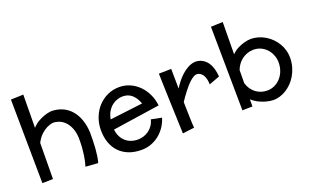

<svg xmlns="http://www.w3.org/2000/svg" viewBox="-85 -1151 2611 1619"><g transform="rotate(-20 1220.0 -342.0)"><path d="M182.1 -731.9 179.2 -435.1Q206.1 -464.4 236.3 -481.2Q266.6 -498 293 -506.8Q323.2 -516.6 353 -520Q407.7 -520 452.6 -500.5Q497.6 -481 529.8 -444.3Q562 -407.7 580.8 -355.2Q599.6 -302.7 602.1 -236.8Q602.1 -202.1 601.3 -166Q600.6 -129.9 597.9 -95.2Q595.2 -60.5 590.6 -29.3Q585.9 2 578.1 26.9L466.8 19Q481 -27.8 487.1 -72.3Q493.2 -116.7 495.6 -151.9Q498 -192.9 497.1 -230Q494.6 -282.2 479 -318.8Q463.4 -355.5 440.7 -378.7Q418 -401.9 390.6 -412.4Q363.3 -422.9 336.9 -422.9Q309.1 -420.4 280.8 -406.7Q256.3 -395 228.5 -370.4Q200.7 -345.7 176.8 -300.8L173.8 22.9L78.1 24.9L69.8 -728Z M962.4 -44.9Q988.3 -44.9 1013.7 -53Q1039.1 -61 1060.5 -76.4Q1082 -91.8 1097.9 -114.7Q1113.8 -137.7 1121.1 -168L1215.3 -148.9Q1201.7 -104.5 1176.8 -68.4Q1151.9 -32.2 1118.7 -6.3Q1085.4 19.5 1045.7 33.7Q1005.9 47.9 962.4 47.9Q897.9 47.9 848.1 28.3Q798.3 8.8 764.2 -26.9Q730 -62.5 712.2 -112.8Q694.3 -163.1 694.3 -225.1Q694.3 -286.1 715.1 -339.1Q735.8 -392.1 772 -431.2Q808.1 -470.2 856.9 -492.7Q905.8 -515.1 962.4 -515.1Q1013.2 -515.1 1058.1 -495.4Q1103 -475.6 1137.7 -440.7Q1172.4 -405.8 1194.8 -358.4Q1217.3 -311 1223.1 -255.9L800.3 -192.9Q803.7 -158.2 817.4 -130.6Q831.1 -103 852.3 -84Q873.5 -64.9 901.6 -54.9Q929.7 -44.9 962.4 -44.9ZM1097.2 -318.8 1094.2 -328.1Q1075.7 -376.5 1043.2 -403.8Q1010.7 -431.2 962.4 -431.2Q941.9 -431.2 917.5 -424.1Q893.1 -417 870.1 -399.9Q847.2 -382.8 828.9 -354.2Q810.5 -325.7 803.2 -283.2Z M1689 -274.9Q1688.5 -298.8 1684.8 -316.4Q1681.2 -334 1675.5 -346.7Q1669.9 -359.4 1662.8 -367.7Q1655.8 -376 1648.4 -381.3Q1631.3 -393.6 1609.9 -393.1Q1596.2 -391.1 1580.8 -381.6Q1565.4 -372.1 1549.3 -357.2Q1533.2 -342.3 1516.8 -323.5Q1500.5 -304.7 1485.4 -284.9Q1470.2 -265.1 1456.5 -245.6Q1442.9 -226.1 1432.1 -210Q1432.6 -173.3 1433.6 -137.9Q1434.6 -102.5 1435.3 -72Q1436 -41.5 1437.3 -16.8Q1438.5 7.8 1439.9 22.9L1335 36.1Q1332 -47.9 1329.6 -116Q1327.1 -184.1 1325.2 -237.8Q1323.2 -291.5 1322 -332.5Q1320.8 -373.5 1319.8 -403.3Q1317.9 -473.1 1316.9 -506.8L1428.2 -508.8Q1428.7 -479 1429 -448Q1429.2 -417 1429.7 -391.1Q1430.2 -360.8 1430.2 -332Q1444.3 -354.5 1464.6 -381.3Q1484.9 -408.2 1510.5 -432.1Q1536.1 -456.1 1566.7 -473.9Q1597.2 -491.7 1631.8 -496.1Q1670.9 -498 1703.1 -479.5Q1716.8 -471.7 1730.2 -458.7Q1743.7 -445.8 1755.1 -425.5Q1766.6 -405.3 1774.4 -377.2Q1782.2 -349.1 1785.2 -311Z M1971.7 -731.9 1968.8 -443.8Q1997.1 -471.2 2027.6 -486.1Q2058.1 -501 2084 -507.8Q2114.3 -516.1 2143.1 -517.1Q2176.3 -517.1 2209 -507.6Q2241.7 -498 2271 -480.7Q2300.3 -463.4 2325 -439Q2349.6 -414.6 2367.4 -384.5Q2385.3 -354.5 2394.5 -319.8Q2403.8 -285.2 2402.8 -247.1Q2401.4 -205.1 2390.1 -168Q2378.9 -130.9 2360.6 -99.9Q2342.3 -68.8 2317.9 -43.9Q2293.5 -19 2265.9 -2Q2238.3 15.1 2208.5 24.2Q2178.7 33.2 2149.9 33.2Q2120.1 32.2 2088.4 23.9Q2061 17.1 2028.3 2Q1995.6 -13.2 1963.9 -41V22.9L1873 24.9L1864.7 -728ZM2297.9 -237.8Q2300.3 -274.4 2288.8 -308.3Q2277.3 -342.3 2255.1 -368.2Q2232.9 -394 2201.4 -409.2Q2169.9 -424.3 2132.8 -423.8Q2102.5 -423.3 2075.9 -413.6Q2049.3 -403.8 2028.1 -387.2Q2006.8 -370.6 1991.2 -348.6Q1975.6 -326.7 1966.8 -301.8L1965.8 -185.1Q1974.6 -154.8 1990.7 -131.6Q2006.8 -108.4 2028.1 -92.5Q2049.3 -76.7 2074 -68.6Q2098.6 -60.5 2124 -60.1Q2159.7 -59.1 2190.7 -72.8Q2221.7 -86.4 2244.9 -110.6Q2268.1 -134.8 2282 -167.5Q2295.9 -200.2 2297.9 -237.8Z"/></g></svg>

Font: McLaren
Style: Regular
Weight: 400
Designer: Astigmatic (AOETI)
Foundry: Astigmatic (AOETI)
Version: Version 1.000